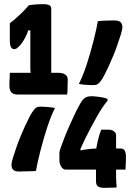

<svg xmlns="http://www.w3.org/2000/svg" viewBox="-20 -809 640 918"><path d="M357 -408Q365 -423 374.5 -446Q384 -469 393.5 -497.5Q403 -526 411.5 -556Q420 -586 427.5 -615Q435 -644 440 -668Q445 -692 448 -708Q453 -709 463.5 -709.5Q474 -710 487.5 -710.5Q501 -711 512.5 -711Q524 -711 530 -711Q549 -711 557.5 -702Q566 -693 565 -676Q564 -664 557.5 -643.5Q551 -623 542.5 -598Q534 -573 523 -546Q512 -519 500.5 -494Q489 -469 478.5 -449Q468 -429 459 -418Q451 -408 443.5 -405Q436 -402 425 -402Q418 -402 409 -402.5Q400 -403 389 -403.5Q378 -404 370 -405.5Q362 -407 357 -408ZM243 -292Q235 -278 225.5 -254.5Q216 -231 206.5 -202.5Q197 -174 188.5 -144Q180 -114 172.5 -85.5Q165 -57 160 -33Q155 -9 152 8Q147 9 137 9.5Q127 10 114 10Q101 10 89.5 10.5Q78 11 70 11Q51 11 42.5 2Q34 -7 35 -24Q36 -36 42.5 -56.5Q49 -77 57.5 -102Q66 -127 77 -154Q88 -181 99.5 -206Q111 -231 121.5 -251Q132 -271 141 -282Q149 -293 155.5 -296Q162 -299 174 -299Q181 -299 190.5 -298.5Q200 -298 210.5 -297Q221 -296 229.5 -295Q238 -294 243 -292ZM538 87Q534 88 526 88Q518 88 508.5 88.5Q499 89 490 89Q481 89 476 89Q459 89 449 82.5Q439 76 439 57V-83Q439 -92 441.5 -106Q444 -120 447.5 -135.5Q451 -151 455.5 -165.5Q460 -180 464 -189H498Q515 -189 525 -181Q535 -173 535 -163V34Q535 47 536 62.5Q537 78 538 87ZM580 2H294Q282 2 273 -11.5Q264 -25 264 -43V-79Q264 -85 270.5 -103.5Q277 -122 287 -148Q297 -174 309.5 -202Q322 -230 334 -256Q346 -282 356.5 -301Q367 -320 372 -327Q382 -340 392.5 -344.5Q403 -349 416 -349Q423 -349 433.5 -348Q444 -347 456 -345.5Q468 -344 478 -341.5Q488 -339 494 -336V-327Q484 -316 470.5 -296Q457 -276 443 -251Q429 -226 415 -200Q401 -174 388.5 -148.5Q376 -123 367 -102Q358 -81 352 -68L365 -126V-65L343 -84Q364 -90 381.5 -93Q399 -96 417.5 -97.5Q436 -99 458 -99H556Q571 -99 576.5 -88.5Q582 -78 582 -62Q582 -57 582 -48Q582 -39 581.5 -29Q581 -19 580.5 -10.5Q580 -2 580 2ZM27 -461H256Q280 -461 292 -452.5Q304 -444 304 -428Q304 -423 303.5 -413Q303 -403 303 -391.5Q303 -380 302.5 -371Q302 -362 301 -357H65Q43 -357 34 -368Q25 -379 25 -398Q25 -404 25 -411Q25 -418 25.5 -426Q26 -434 26.5 -443Q27 -452 27 -461ZM225 -420H131L136 -441Q132 -445 130 -450.5Q128 -456 126.5 -463Q125 -470 125 -479Q125 -483 125 -501Q125 -519 125 -544.5Q125 -570 125 -597.5Q125 -625 125 -649.5Q125 -674 125 -690L142 -664H100L122 -684Q116 -664 109 -647.5Q102 -631 94 -617.5Q86 -604 75 -591Q66 -582 60.5 -578Q55 -574 47 -574Q39 -574 33 -583Q27 -592 27 -617V-698Q39 -707 51 -717Q63 -727 74 -738Q87 -750 98 -761.5Q109 -773 118 -784Q123 -785 133 -786Q143 -787 154 -788Q165 -789 175 -789Q185 -789 191 -789Q205 -789 215 -784.5Q225 -780 225 -767Q225 -761 225 -735.5Q225 -710 225 -674Q225 -638 225 -598Q225 -558 225 -521Q225 -484 225 -456.5Q225 -429 225 -420Z"/></svg>

Font: Rec Mono Semicasual
Style: Bold
Weight: 700
Version: Version 1.085; ttfautohint (v1.8.4.7-5d5b)